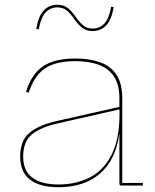

<svg xmlns="http://www.w3.org/2000/svg" viewBox="-20 -777 651 804"><path d="M488.5 0Q484 0 482 -2.2Q480 -4.5 480 -9V-236.5L481 -245L480.5 -302L480 -324.5V-364.5Q480 -423 456.8 -457.2Q433.5 -491.5 392.2 -506.2Q351 -521 296 -521Q210 -521 165.5 -488.5Q121 -456 100.5 -389L89 -392.5Q103 -439.5 128.5 -470.5Q154 -501.5 194.8 -516.8Q235.5 -532 296 -532Q355 -532 399.2 -516.2Q443.5 -500.5 467.8 -463.8Q492 -427 492 -364.5V-11H578.5V0ZM224.5 7Q146 7 105.2 -25.2Q64.5 -57.5 64.5 -121.5Q64.5 -189 104.2 -221.5Q144 -254 221 -271L484.5 -330.5V-320L222.5 -260.5Q151 -244.5 114 -214.5Q77 -184.5 77 -121.5Q77 -62.5 114.8 -33.5Q152.5 -4.5 226 -4.5Q295.5 -4.5 353.5 -32.8Q411.5 -61 446 -126.5Q480.5 -192 480.5 -302L484.5 -214.5H479Q465 -108.5 399.2 -50.8Q333.5 7 224.5 7ZM445.5 -749 456 -747Q447 -694.5 424.8 -670.8Q402.5 -647 368 -647Q342 -647 325 -660Q308 -673 290.5 -698Q273.5 -722.5 258 -734.2Q242.5 -746 220 -746Q190.5 -746 170.8 -724.8Q151 -703.5 142.5 -654.5L132 -656Q140.5 -709 163 -733Q185.5 -757 219.5 -757Q246 -757 263 -744Q280 -731 297.5 -705.5Q315 -681 330.2 -669.2Q345.5 -657.5 368 -657.5Q398 -657.5 417.5 -679Q437 -700.5 445.5 -749Z"/></svg>

Font: Hepta Slab ExtraLight Thin
Style: Regular
Weight: 250
Version: Version 1.102